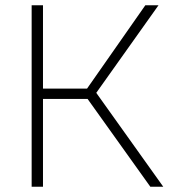

<svg xmlns="http://www.w3.org/2000/svg" viewBox="-20 -708 649 728"><path d="M100 -688H143V-372H310L531 -688H581L345 -356L599 0H550L312 -333H143V0H100Z"/></svg>

Font: Roundo Light
Style: Regular
Weight: 300
Designer: Namrata Goyal (Gurmukhi), Shiva Nallaperumal (Latin)
Foundry: Indian Type Foundry
Version: Version 1.000;PS 1.0;hotconv 1.0.88;makeotf.lib2.5.647800